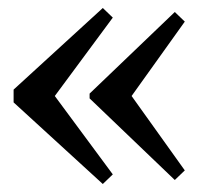

<svg xmlns="http://www.w3.org/2000/svg" viewBox="-20 -494 518 480"><path d="M442 -440 309 -254H204V-260L417 -464ZM204 -248V-254H309L442 -68L417 -44ZM262 -450 117 -254H14V-270L237 -474ZM14 -238V-254H117L262 -58L237 -34Z"/></svg>

Font: Minipax
Style: Regular
Weight: 400
Designer: Raphaël Ronot
Foundry: Velvetyne Type Foundry
Version: Version 1.000